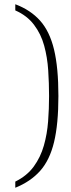

<svg xmlns="http://www.w3.org/2000/svg" viewBox="-20 -767 332 904"><path d="M52 88Q107 61 139 17Q171 -27 186.5 -81.5Q202 -136 206.5 -195.5Q211 -255 211 -315Q211 -375 207 -436Q203 -497 188 -552Q173 -607 140 -650.5Q107 -694 52 -718V-747Q124 -720 169 -669.5Q214 -619 234.5 -533.5Q255 -448 255 -315Q255 -183 234.5 -98Q214 -13 169 37.5Q124 88 52 117Z"/></svg>

Font: Noto Serif Armenian ExtraLight
Style: Regular
Weight: 250
Version: Version 2.007